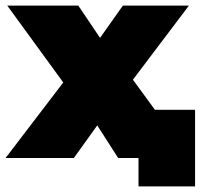

<svg xmlns="http://www.w3.org/2000/svg" viewBox="-23 -567 720 689"><path d="M677 -173V102H474V0H401L326 -117L242 0H-3L204 -271L3 -547H258L336 -431L418 -547H655L454 -281L533 -173Z"/></svg>

Font: CMG Sans Black
Style: Regular
Weight: 900
Designer: Julieta Ulanovsky
Foundry: Julieta Ulanovsky
Version: Version 7.200